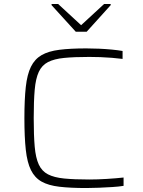

<svg xmlns="http://www.w3.org/2000/svg" viewBox="-20 -940 722 968"><path d="M415 8Q335 8 279.5 1.5Q224 -5 189.5 -24.5Q155 -44 136 -82.5Q117 -121 110 -185Q103 -249 103 -344Q103 -438 110 -501.5Q117 -565 136 -603.5Q155 -642 189.5 -662Q224 -682 279.5 -689Q335 -696 415 -696Q446 -696 479.5 -694.5Q513 -693 544 -690Q575 -687 598 -683V-643Q574 -646 544.5 -648.5Q515 -651 485.5 -652Q456 -653 430 -653Q354 -653 303.5 -648Q253 -643 222 -627Q191 -611 175.5 -577.5Q160 -544 155 -487.5Q150 -431 150 -344Q150 -257 155 -200.5Q160 -144 175.5 -110.5Q191 -77 222 -61Q253 -45 303.5 -40Q354 -35 430 -35Q471 -35 519 -38Q567 -41 603 -45V-3Q579 1 546 3Q513 5 479 6.5Q445 8 415 8ZM362 -780 240 -914V-920H273L389 -813L505 -920H538V-914L417 -780Z"/></svg>

Font: Saira Expanded ExtraLight
Style: Regular
Weight: 250
Width: 7
Designer: Hector Gatti with collaboration of the Omnibus-Type team
Foundry: Omnibus-Type
Version: Version 1.101